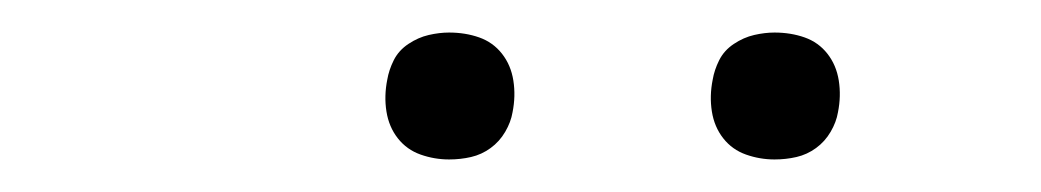

<svg xmlns="http://www.w3.org/2000/svg" viewBox="-20 -739 640 118"><path d="M456 -641Q447 -641 438.5 -644Q430 -647 424.5 -654Q419 -661 417.5 -670.5Q416 -680 418 -690Q419 -696 422 -702Q425 -708 431 -712Q437 -716 443.5 -717.5Q450 -719 456 -719Q466 -719 474.5 -716Q483 -713 488.5 -706Q494 -699 495.5 -689.5Q497 -680 495 -670Q494 -664 490.5 -658Q487 -652 481.5 -648Q476 -644 469.5 -642.5Q463 -641 456 -641ZM256 -641Q247 -641 238.5 -644Q230 -647 224.5 -654Q219 -661 217.5 -670.5Q216 -680 218 -690Q219 -696 222 -702Q225 -708 231 -712Q237 -716 243.5 -717.5Q250 -719 256 -719Q266 -719 274.5 -716Q283 -713 288.5 -706Q294 -699 295.5 -689.5Q297 -680 295 -670Q294 -664 290.5 -658Q287 -652 281.5 -648Q276 -644 269.5 -642.5Q263 -641 256 -641Z"/></svg>

Font: Iosevka Curly Slab XLtExObl
Style: Regular
Weight: 200
Width: 7
Italic angle: -9°
Monospace: yes
Designer: Belleve Invis
Foundry: Belleve Invis
Version: Version 11.0.0; ttfautohint (v1.8.3)